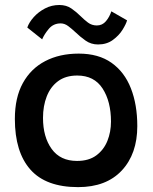

<svg xmlns="http://www.w3.org/2000/svg" viewBox="-20 -754 626 788"><path d="M300.5 14Q168.5 14 104.8 -58Q41 -130 41 -266Q41 -353.5 73.8 -413Q106.5 -472.5 165.5 -503.2Q224.5 -534 303 -534Q384.5 -534 437.8 -496.2Q491 -458.5 517.2 -391.5Q543.5 -324.5 543.5 -236.5Q543.5 -122.5 479.8 -54.2Q416 14 300.5 14ZM296 -93.5Q344.5 -93.5 375.2 -116.2Q406 -139 420.8 -175.8Q435.5 -212.5 435.5 -255Q435.5 -337.5 401 -390.8Q366.5 -444 297 -444Q249.5 -444 218.2 -420.8Q187 -397.5 171.8 -358.2Q156.5 -319 156.5 -270Q156.5 -192 192 -142.8Q227.5 -93.5 296 -93.5ZM92 -641Q99.5 -662.5 118.5 -683.8Q137.5 -705 164.5 -719.2Q191.5 -733.5 223.5 -733.5Q252.5 -733.5 273 -719.2Q293.5 -705 310.5 -688Q325.5 -673 341.2 -661.2Q357 -649.5 377.5 -649.5Q400 -649.5 414.8 -667Q429.5 -684.5 437 -707.5L501.5 -670.5Q497.5 -655.5 483 -632Q468.5 -608.5 443.2 -590Q418 -571.5 382.5 -571.5Q353.5 -571.5 331 -587.5Q308.5 -603.5 290 -621.5Q274.5 -636 259.8 -647Q245 -658 229 -658Q199 -658 180.2 -635.5Q161.5 -613 153 -592.5Z"/></svg>

Font: Grandstander Medium
Style: Regular
Weight: 500
Designer: Tyler Finck
Foundry: Etcetera Type Co
Version: Version 1.200; ttfautohint (v1.8.3)